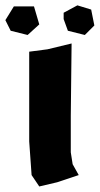

<svg xmlns="http://www.w3.org/2000/svg" viewBox="-54 -672 368 708"><path d="M53.7 -481.4V-285.2V-150.4L62.5 -26.4L90.8 15.6L157.2 0L236.3 -26.4L213.9 -66.4L207 -110.4V-244.1L210 -511.7L121.1 -490.2ZM-34.2 -597.7 -14.6 -558.6 47.9 -543 90.8 -582 71.3 -648.4H-2.9ZM180.7 -601.6 196.3 -558.6 258.8 -543 293.9 -578.1 282.2 -636.7 231.4 -652.3 180.7 -625Z"/></svg>

Font: MaokenAssortedSans-Lite
Style: Lite
Weight: 400
Version: Version 1.400